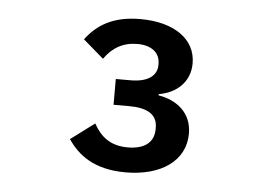

<svg xmlns="http://www.w3.org/2000/svg" viewBox="-37 -751 674 475"><g transform="rotate(5 300.0 -513.5)"><path d="M246 -551V-487H285C329 -487 355 -473 355 -440V-436C355 -404 333 -385 290 -385C246 -385 222 -406 205 -437L146 -393C171 -356 211 -323 290 -323C379 -323 438 -365 438 -432C438 -483 402 -512 355 -520V-523C398 -530 432 -559 432 -606C432 -666 378 -704 294 -704C226 -704 187 -679 159 -642L210 -598C230 -627 257 -642 292 -642C327 -642 348 -625 348 -598V-594C348 -570 328 -551 283 -551Z"/></g></svg>

Font: IBM Mono Medium
Style: Regular
Weight: 500
Monospace: yes
Designer: Mike Abbink, Paul van der Laan, Pieter van Rosmalen
Foundry: Bold Monday
Version: Version 2.3